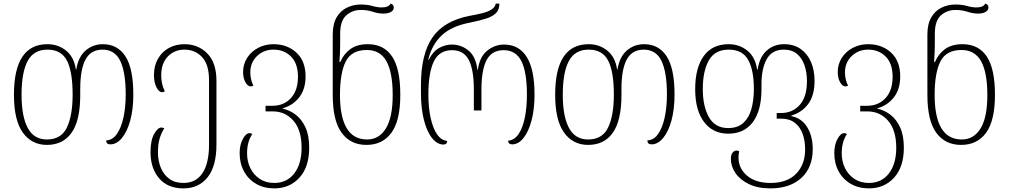

<svg xmlns="http://www.w3.org/2000/svg" viewBox="-20 -790 5570 1060"><path d="M239 10Q155 10 106 -58Q57 -126 57 -267Q57 -546 242 -546Q301 -546 345 -510.5Q389 -475 399 -406H401Q412 -476 452.5 -511Q493 -546 548 -546Q629 -546 672.5 -479Q716 -412 716 -268Q716 -186 699 -124.5Q682 -63 653 -28Q624 7 589 7Q566 7 566 -15Q601 -16 625 -50Q649 -84 661.5 -141Q674 -198 674 -269Q674 -391 644 -453.5Q614 -516 546 -516Q482 -516 452.5 -462Q423 -408 423 -300V-267Q423 -125 375.5 -57.5Q328 10 239 10ZM239 -20Q318 -20 349.5 -86.5Q381 -153 381 -267Q381 -395 349.5 -455.5Q318 -516 242 -516Q166 -516 132.5 -453Q99 -390 99 -267Q99 -148 133 -84Q167 -20 239 -20Z M993 250Q906 250 858.5 194.5Q811 139 811 50Q811 -15 831 -50.5Q851 -86 871 -86Q879 -86 887 -81Q873 -61 862.5 -29Q852 3 852 52Q852 98 868 136.5Q884 175 915 197.5Q946 220 993 220Q1062 220 1098 165.5Q1134 111 1134 9V-347Q1134 -434 1095.5 -475Q1057 -516 998 -516Q943 -516 906.5 -478Q870 -440 870 -374Q870 -350 875 -327.5Q880 -305 890 -286Q882 -281 875 -281Q857 -281 843.5 -308.5Q830 -336 830 -376Q830 -427 852 -465.5Q874 -504 912 -525Q950 -546 998 -546Q1074 -546 1124.5 -495Q1175 -444 1175 -343V7Q1175 128 1126 189Q1077 250 993 250Z M1494 250Q1437 250 1394 225Q1351 200 1327 156Q1303 112 1303 55Q1303 10 1320.5 -22.5Q1338 -55 1358 -55Q1365 -55 1373 -50Q1344 -8 1344 56Q1344 102 1362.5 139Q1381 176 1414.5 198Q1448 220 1494 220Q1564 220 1604.5 167.5Q1645 115 1645 26Q1645 -72 1600 -123.5Q1555 -175 1486 -175H1446V-206H1484Q1547 -206 1586 -248.5Q1625 -291 1625 -366Q1625 -439 1587 -477.5Q1549 -516 1490 -516Q1436 -516 1399 -480.5Q1362 -445 1362 -390Q1362 -351 1379 -317Q1371 -313 1364 -313Q1348 -313 1335 -336Q1322 -359 1322 -392Q1322 -435 1344 -470Q1366 -505 1404.5 -525.5Q1443 -546 1490 -546Q1566 -546 1616.5 -499.5Q1667 -453 1667 -368Q1667 -299 1633 -254Q1599 -209 1541 -192V-190Q1580 -182 1613.5 -156Q1647 -130 1667 -85.5Q1687 -41 1687 25Q1687 132 1633 191Q1579 250 1494 250Z M2003 10Q1915 10 1866 -57Q1817 -124 1817 -266V-599Q1817 -657 1838 -693.5Q1859 -730 1894.5 -747.5Q1930 -765 1971 -765Q2009 -765 2036 -757Q2063 -749 2088 -749Q2126 -749 2136 -770Q2143 -769 2148.5 -763.5Q2154 -758 2154 -748Q2154 -733 2138 -724Q2122 -715 2097 -715Q2080 -715 2065 -718Q2050 -721 2035 -726Q2022 -730 2007 -732.5Q1992 -735 1971 -735Q1926 -735 1892 -705.5Q1858 -676 1858 -603V-550Q1858 -527 1857 -500.5Q1856 -474 1854 -448H1859Q1878 -493 1915 -519.5Q1952 -546 2011 -546Q2099 -546 2144.5 -478.5Q2190 -411 2190 -267Q2190 -124 2141 -57Q2092 10 2003 10ZM2007 -20Q2073 -20 2110.5 -81Q2148 -142 2148 -265Q2148 -390 2113.5 -452Q2079 -514 2005 -514Q1921 -514 1889 -451Q1857 -388 1857 -265Q1857 -145 1894 -82.5Q1931 -20 2007 -20Z M2428 8Q2394 8 2365.5 -27.5Q2337 -63 2320.5 -127Q2304 -191 2304 -278V-320Q2304 -492 2368 -584Q2432 -676 2575 -703Q2609 -709 2640 -716.5Q2671 -724 2692 -736.5Q2713 -749 2717 -770H2737Q2737 -737 2718.5 -718Q2700 -699 2664 -687.5Q2628 -676 2574 -665Q2473 -646 2418.5 -594.5Q2364 -543 2344 -460H2347Q2370 -506 2404 -525Q2438 -544 2475 -544Q2526 -544 2566.5 -511Q2607 -478 2616 -404H2618Q2628 -477 2670 -510.5Q2712 -544 2763 -544Q2845 -544 2888 -475.5Q2931 -407 2931 -268Q2931 -186 2914.5 -124.5Q2898 -63 2870 -28Q2842 7 2808 7Q2786 7 2785 -13Q2820 -16 2843 -50Q2866 -84 2877.5 -140.5Q2889 -197 2889 -268Q2889 -392 2858.5 -452.5Q2828 -513 2761 -513Q2695 -513 2666.5 -458.5Q2638 -404 2638 -296V-180H2596V-296Q2596 -405 2568 -459Q2540 -513 2476 -513Q2405 -513 2375 -450.5Q2345 -388 2345 -268Q2345 -196 2357.5 -139Q2370 -82 2393 -48.5Q2416 -15 2449 -12Q2448 8 2428 8Z M3227 10Q3143 10 3094 -58Q3045 -126 3045 -267Q3045 -546 3230 -546Q3289 -546 3333 -510.5Q3377 -475 3387 -406H3389Q3400 -476 3440.5 -511Q3481 -546 3536 -546Q3617 -546 3660.5 -479Q3704 -412 3704 -268Q3704 -186 3687 -124.5Q3670 -63 3641 -28Q3612 7 3577 7Q3554 7 3554 -15Q3589 -16 3613 -50Q3637 -84 3649.5 -141Q3662 -198 3662 -269Q3662 -391 3632 -453.5Q3602 -516 3534 -516Q3470 -516 3440.5 -462Q3411 -408 3411 -300V-267Q3411 -125 3363.5 -57.5Q3316 10 3227 10ZM3227 -20Q3306 -20 3337.5 -86.5Q3369 -153 3369 -267Q3369 -395 3337.5 -455.5Q3306 -516 3230 -516Q3154 -516 3120.5 -453Q3087 -390 3087 -267Q3087 -148 3121 -84Q3155 -20 3227 -20Z M4233 250Q4163 250 4114 226Q4065 202 4040 165Q4015 128 4015 87Q4015 64 4024.5 52.5Q4034 41 4046 41Q4054 41 4061 45Q4057 62 4057 78Q4057 140 4104.5 180Q4152 220 4234 220Q4326 220 4375.5 169Q4425 118 4425 35Q4425 -13 4411 -51.5Q4397 -90 4367.5 -112.5Q4338 -135 4293 -135H4268V-166H4292Q4355 -166 4395 -210.5Q4435 -255 4435 -342Q4435 -390 4421.5 -429.5Q4408 -469 4380 -492.5Q4352 -516 4307 -516Q4243 -516 4213.5 -464.5Q4184 -413 4184 -324V-298Q4184 -180 4136.5 -116Q4089 -52 4000 -52Q3916 -52 3867 -116.5Q3818 -181 3818 -298Q3818 -415 3865 -480.5Q3912 -546 4003 -546Q4062 -546 4106 -510.5Q4150 -475 4160 -406H4163Q4173 -475 4212.5 -510.5Q4252 -546 4309 -546Q4363 -546 4400.5 -519.5Q4438 -493 4457.5 -447.5Q4477 -402 4477 -344Q4477 -263 4442 -216Q4407 -169 4349 -152V-149Q4407 -137 4437 -87Q4467 -37 4467 33Q4467 135 4404 192.5Q4341 250 4233 250ZM4000 -83Q4053 -83 4084 -111.5Q4115 -140 4128.5 -189Q4142 -238 4142 -298Q4142 -403 4110.5 -459.5Q4079 -516 4003 -516Q3927 -516 3893.5 -457Q3860 -398 3860 -298Q3860 -203 3894 -143Q3928 -83 4000 -83Z M4777 250Q4720 250 4677 225Q4634 200 4610 156Q4586 112 4586 55Q4586 10 4603.5 -22.5Q4621 -55 4641 -55Q4648 -55 4656 -50Q4627 -8 4627 56Q4627 102 4645.5 139Q4664 176 4697.5 198Q4731 220 4777 220Q4847 220 4887.5 167.5Q4928 115 4928 26Q4928 -72 4883 -123.5Q4838 -175 4769 -175H4729V-206H4767Q4830 -206 4869 -248.5Q4908 -291 4908 -366Q4908 -439 4870 -477.5Q4832 -516 4773 -516Q4719 -516 4682 -480.5Q4645 -445 4645 -390Q4645 -351 4662 -317Q4654 -313 4647 -313Q4631 -313 4618 -336Q4605 -359 4605 -392Q4605 -435 4627 -470Q4649 -505 4687.5 -525.5Q4726 -546 4773 -546Q4849 -546 4899.5 -499.5Q4950 -453 4950 -368Q4950 -299 4916 -254Q4882 -209 4824 -192V-190Q4863 -182 4896.5 -156Q4930 -130 4950 -85.5Q4970 -41 4970 25Q4970 132 4916 191Q4862 250 4777 250Z M5286 10Q5198 10 5149 -57Q5100 -124 5100 -266V-599Q5100 -657 5121 -693.5Q5142 -730 5177.5 -747.5Q5213 -765 5254 -765Q5292 -765 5319 -757Q5346 -749 5371 -749Q5409 -749 5419 -770Q5426 -769 5431.5 -763.5Q5437 -758 5437 -748Q5437 -733 5421 -724Q5405 -715 5380 -715Q5363 -715 5348 -718Q5333 -721 5318 -726Q5305 -730 5290 -732.5Q5275 -735 5254 -735Q5209 -735 5175 -705.5Q5141 -676 5141 -603V-550Q5141 -527 5140 -500.5Q5139 -474 5137 -448H5142Q5161 -493 5198 -519.5Q5235 -546 5294 -546Q5382 -546 5427.5 -478.5Q5473 -411 5473 -267Q5473 -124 5424 -57Q5375 10 5286 10ZM5290 -20Q5356 -20 5393.5 -81Q5431 -142 5431 -265Q5431 -390 5396.5 -452Q5362 -514 5288 -514Q5204 -514 5172 -451Q5140 -388 5140 -265Q5140 -145 5177 -82.5Q5214 -20 5290 -20Z"/></svg>

Font: Noto Serif Georgian SemiCondensed ExtraLight
Style: Regular
Weight: 200
Width: 4
Designer: Monotype Design Team, Akaki Razmadze
Foundry: Google LLC
Version: Version 2.003; ttfautohint (v1.8.4.7-5d5b)